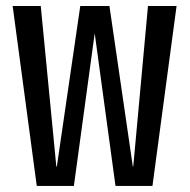

<svg xmlns="http://www.w3.org/2000/svg" viewBox="-20 -616 630 636"><path d="M101.8 0H224.7L293.7 -505.7L362.6 0H485L564.9 -596.2H470.2L421.4 -64.5H420L342.5 -596.2H245.9L168.3 -64.3H166.6L115 -596.2H21.9Z"/></svg>

Font: Anybody Thin Condensed
Style: Regular
Weight: 100
Width: 3
Version: Version 1.113;gftools[0.9.25]